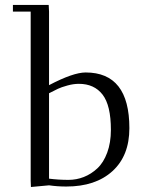

<svg xmlns="http://www.w3.org/2000/svg" viewBox="-20 -749 589 776"><path d="M32.2 -702.1V-729H176.8L178.2 -702.1V-404.8Q275.9 -456.1 326.2 -456.1Q502.9 -456.1 502.9 -231Q502.9 -119.6 434.6 -57.4Q366.2 4.9 248 4.9Q211.9 4.9 178.2 0L105 6.8L104 -19V-702.1ZM178.2 -26.9Q216.8 -22 256.8 -22Q289.1 -22 318.8 -33.7Q348.6 -45.4 373.5 -68.6Q398.4 -91.8 413.3 -132.1Q428.2 -172.4 428.2 -224.1Q428.2 -323.2 394.5 -366.7Q360.8 -410.2 298.8 -410.2Q276.4 -410.2 252 -403.3Q227.5 -396.5 214.1 -390.1Q200.7 -383.8 178.2 -372.1Z"/></svg>

Font: Dehuti
Style: Book
Weight: 400
Version: Version 1.2